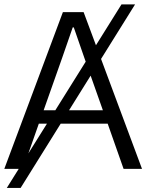

<svg xmlns="http://www.w3.org/2000/svg" viewBox="-24 -788 683 896"><path d="M179.7 -273.4H456.1L369.1 -519.5Q368.2 -520.5 320.3 -660.2H315.4Q267.6 -521.5 266.6 -519.5ZM-3.9 0 269.5 -731.4H366.2L638.7 0H552.7L478.5 -210.9H157.2L83 0ZM7.8 88.9 543 -767.6H606.4L72.3 88.9Z"/></svg>

Font: Gothic A1
Style: Regular
Weight: 400
Designer: HanYang I&C Co.,Ltd.
Foundry: HanYang I&C Co.,Ltd.
Version: Version 2.50